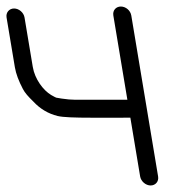

<svg xmlns="http://www.w3.org/2000/svg" viewBox="-48 -521 550 588"><path d="M342.1 -215.5H182.6C170.5 -215.5 156.5 -216.7 140.7 -219.1L124.2 -221.9C123.6 -222.1 117.3 -224.9 108.7 -230C84.5 -244.4 58.6 -278.7 52.4 -316L27.1 -467.5C24.6 -482.5 10.1 -495 -4.9 -495C-20 -495 -30.4 -482.5 -27.9 -467.5L-2.4 -314.7C0.9 -295.1 9.2 -273.1 22.1 -248.5C28.2 -236.8 37.7 -225.9 54.7 -209.4C74.6 -187.9 99.6 -172.8 128.7 -165.7C145.3 -161.8 180.2 -160.5 235.1 -160.5H323.5C335.3 -160.5 342.5 -160.5 351.2 -160.7L381.2 19.5C383.8 34.5 398.3 47 413.3 47C428.4 47 438.8 34.5 436.2 19.5L354.1 -473.5C351.5 -489.1 337.1 -501 322.1 -501C307.1 -501 296.5 -489.1 299.1 -473.5Z"/></svg>

Font: MewTooHand
Style: BdLta
Weight: 400
Designer: Mew Too, Robert Jablonski
Version: Version 0.77